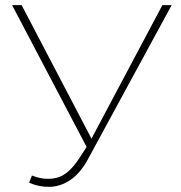

<svg xmlns="http://www.w3.org/2000/svg" viewBox="-20 -720 704 745"><path d="M93 -11 104 -39Q153 -19 199.5 -30Q246 -41 289 -108L316 -150L27 -700H64L335 -182L610 -700H646L320 -100Q290 -46 252 -21Q214 4 173 5Q132 6 93 -11Z"/></svg>

Font: Montserrat ExtraLight
Style: Regular
Weight: 200
Designer: Julieta Ulanovsky
Foundry: Julieta Ulanovsky
Version: Version 9.000; ttfautohint (v1.8.4.7-5d5b)